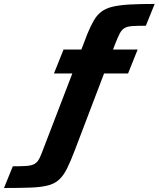

<svg xmlns="http://www.w3.org/2000/svg" viewBox="-196 -762 807 977"><path d="M-175.7 194.6 -130.8 84.2Q-89.8 84.2 -64.8 82.6Q-39.8 81.1 -25.5 74.7Q-11.3 68.4 -2.3 55.5Q6.7 42.7 15.2 20L172.1 -388.3H78.6L127.4 -510H218.1L248.2 -588.6Q265.1 -629.7 281.2 -657.5Q297.3 -685.3 319.7 -702.4Q342.2 -719.4 376.4 -727.7Q410.6 -736 462.7 -739Q514.8 -742 591.1 -742L546.1 -631Q502.3 -631 477.1 -629.3Q451.9 -627.5 437.5 -619Q423.1 -610.5 413.2 -591.3Q403.3 -572.2 390 -538.4L379.2 -510H504.5L455.7 -388.3H333.6L185.1 1.4Q163.3 58.9 145.3 95Q127.4 131.1 104.9 151.9Q82.4 172.8 47.8 181.7Q13.1 190.6 -40.6 192.6Q-94.4 194.6 -175.7 194.6Z"/></svg>

Font: Saira Thin
Style: Italic
Weight: 100
Italic angle: -12°
Designer: Hector Gatti with collaboration of the Omnibus-Type team
Foundry: Omnibus-Type
Version: Version 1.101